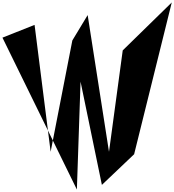

<svg xmlns="http://www.w3.org/2000/svg" viewBox="-64 -1236 1421 1566"><path d="M-44 -929 563 310 593 -570 767 272 1030 22 1337 -1216 937 -825 825 2 651 -1113 526 -906 349 2 218 -1033Z"/></svg>

Font: Chaingun
Style: Regular
Weight: 400
Version: Version 0.91